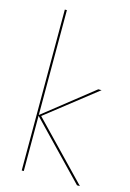

<svg xmlns="http://www.w3.org/2000/svg" viewBox="-119 -839 610 899"><g transform="rotate(15 186.0 -390.0)"><path d="M80 -780V0H90V-780ZM328 -460 88 -270 348 0H362L102 -270L344 -460Z"/></g></svg>

Font: Jost Thin
Style: Regular
Weight: 250
Version: Version 3.710